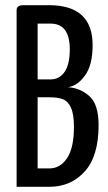

<svg xmlns="http://www.w3.org/2000/svg" viewBox="-20 -720 417 740"><path d="M70 -700H169Q337 -700 337 -546Q337 -470 308 -429.5Q279 -389 242 -384Q289 -381 324.5 -349.5Q360 -318 360 -238Q360 -118 306.5 -59Q253 0 170 0H44V-681Q44 -700 70 -700ZM249 -530Q249 -629 175 -629H125V-414H175Q209 -414 229 -443Q249 -472 249 -530ZM265 -231Q265 -280 253.5 -305Q242 -330 222.5 -337.5Q203 -345 172 -345H125V-71H171Q212 -71 238.5 -110.5Q265 -150 265 -231Z"/></svg>

Font: Yanone Kaffeesatz
Style: Regular
Weight: 400
Designer: Yanone (Cyrillic: Daniel Pouzeot & Huerta Tipografica)
Foundry: Yanone
Version: Version 1.100;PS 001.100;hotconv 1.0.70;makeotf.lib2.5.58329